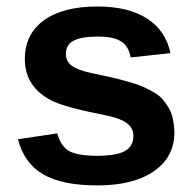

<svg xmlns="http://www.w3.org/2000/svg" viewBox="-20 -559 596 589"><path d="M515.1 -153.8Q515.1 -77.6 452.4 -33.9Q389.6 9.8 278.8 9.8Q170.4 9.8 112.1 -24.4Q53.7 -58.6 35.2 -131.8L155.8 -149.9Q166 -110.8 191.7 -95.9Q217.3 -81.1 278.8 -81.1Q336.4 -81.1 362.8 -95.5Q389.2 -109.9 389.2 -142.1Q389.2 -167 367.9 -182.1Q346.7 -197.3 295.9 -207Q180.7 -229.5 139.2 -250Q56.2 -292 56.2 -377.9Q56.2 -454.1 114.5 -496.6Q172.9 -539.1 279.8 -539.1Q373.5 -539.1 431.2 -502Q488.8 -464.8 502.9 -396L380.9 -382.8Q375 -416.5 352.1 -431.6Q329.1 -446.8 279.8 -446.8Q230 -446.8 206.1 -434.3Q182.1 -421.9 182.1 -393.1Q182.1 -370.1 200.9 -356.7Q219.7 -343.3 264.2 -334Q300.3 -326.7 323.5 -321.3Q346.7 -315.9 373.5 -308.3Q400.4 -300.8 416.7 -293.7Q433.1 -286.6 450.7 -276.6Q468.3 -266.6 478.3 -255.1Q488.3 -243.7 497.3 -228.5Q506.3 -213.4 510.3 -195.1Q514.2 -176.8 515.1 -153.8Z"/></svg>

Font: Libra Sans Modern
Style: Bold
Weight: 700
Foundry: Stefan Peev, Context Ltd
Version: Version 1.000